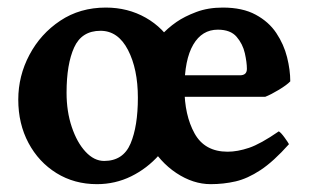

<svg xmlns="http://www.w3.org/2000/svg" viewBox="-20 -463 799 497"><path d="M731.4 -252.4Q722.7 -243.2 702.1 -230.7Q681.6 -218.3 666.5 -212.4H402.3L402.8 -268.1H601.1Q619.1 -268.1 619.1 -284.7Q619.1 -301.3 613.8 -325.2Q608.4 -349.1 592.5 -367.7Q576.7 -386.2 543.9 -386.2Q502.9 -386.2 480.2 -347.4Q457.5 -308.6 457.5 -234.4Q457.5 -165 483.6 -117.7Q509.8 -70.3 569.3 -70.3Q594.7 -70.3 624.5 -80.3Q654.3 -90.3 701.7 -123Q707.5 -119.6 716.8 -106.7Q726.1 -93.8 728 -89.8Q688 -44.9 654.3 -22.7Q620.6 -0.5 589.6 6.6Q558.6 13.7 525.4 13.7Q480 13.7 436.5 -15.1Q393.1 -43.9 365 -94.2Q336.9 -144.5 336.9 -209.5Q336.9 -272 363.3 -322.8Q389.6 -373.5 437 -406.2Q457.5 -420.4 488 -431.9Q518.6 -443.4 556.6 -443.4Q607.9 -443.4 641.8 -425Q675.8 -406.7 695.3 -377.4Q714.8 -348.1 723.1 -314.9Q731.4 -281.7 731.4 -252.4ZM457.5 -233.4Q457.5 -185.1 440.2 -140.9Q422.9 -96.7 391.8 -61.8Q360.8 -26.9 319.6 -6.6Q278.3 13.7 231 13.7Q172.4 13.7 126.2 -14.9Q80.1 -43.5 53.7 -93Q27.3 -142.6 27.3 -205.1Q27.3 -266.6 56.2 -321Q85 -375.5 136 -409.4Q187 -443.4 253.9 -443.4Q311 -443.4 357.2 -417.2Q403.3 -391.1 430.4 -343.8Q457.5 -296.4 457.5 -233.4ZM336.9 -210Q336.9 -284.2 311.3 -333.7Q285.6 -383.3 240.2 -383.3Q191.4 -383.3 171.9 -340.1Q152.3 -296.9 152.3 -223.1Q152.3 -174.3 165.8 -134.3Q179.2 -94.2 201.4 -70.3Q223.6 -46.4 249.5 -46.4Q298.8 -46.4 317.9 -91.3Q336.9 -136.2 336.9 -210Z"/></svg>

Font: Namdhinggo ExtraBold
Style: Regular
Weight: 800
Designer: Victor Gaultney
Foundry: SIL International
Version: Version 3.001